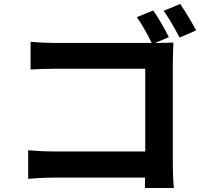

<svg xmlns="http://www.w3.org/2000/svg" viewBox="-20 -887 1040 961"><path d="M845 -582C845 -611 847 -651 848 -674C831 -673 790 -672 761 -672H756L825 -701C807 -738 772 -799 747 -835L665 -801C690 -766 720 -713 739 -672H257C222 -672 171 -674 133 -678V-539C161 -541 215 -543 257 -543H707V-129H245C200 -129 155 -132 121 -135V8C154 5 210 2 249 2H706C706 20 706 38 705 54H850C847 24 845 -29 845 -64ZM799 -833C826 -797 857 -740 879 -699L962 -735C943 -770 907 -831 882 -867Z"/></svg>

Font: Source Han Sans SC Bold
Style: Regular
Weight: 700
Designer: Ryoko NISHIZUKA (kana & ideographs); Paul D. Hunt (Latin, Greek & Cyrillic); Wenlong ZHANG (bopomofo); Sandoll Communica
Foundry: Adobe Systems Incorporated
Version: Version 1.001;PS 1.001;hotconv 1.0.78;makeotf.lib2.5.61930